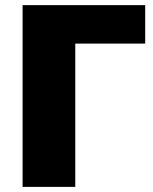

<svg xmlns="http://www.w3.org/2000/svg" viewBox="-20 -731 598 751"><path d="M68.4 0H274.4V-560.5H547.9V-710.9H68.4Z"/></svg>

Font: Roboto Flex
Style: wght 1000 wdth 100 opsz 14.0 GRAD 0.00 slnt 0.00 XTRA 468 XOPQ 96 YOPQ 79 YTLC 514 YTUC 712 YTAS 750 YTDE -203.00 YTFI 738
Weight: 1000
Designer: Berlow after Robertson
Foundry: Google
Version: Version 3.100